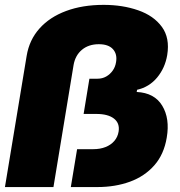

<svg xmlns="http://www.w3.org/2000/svg" viewBox="-20 -757 728 777"><path d="M0 0 87.9 -531.2Q98.6 -595.7 139.9 -641.8Q181.2 -688 247.6 -712.6Q314 -737.3 399.4 -737.3Q476.6 -737.3 539.3 -715.3Q602.1 -693.4 635 -648.4Q668 -603.5 656.7 -534.2Q647.9 -481.9 616 -443.4Q584 -404.8 534.7 -393.6L533.2 -384.8Q605 -381.3 636.5 -329.3Q668 -277.3 654.8 -200.2Q643.6 -132.3 604.5 -87.9Q565.4 -43.5 505.9 -21.7Q446.3 0 374 0H266.6L292 -153.3H357.4Q385.3 -153.3 407 -161.9Q428.7 -170.4 442.6 -186.5Q456.5 -202.6 460 -224.6Q465.3 -258.3 441.2 -277.1Q417 -295.9 370.1 -295.9H318.4L341.8 -438.5H375Q394 -438.5 409.7 -447.3Q425.3 -456.1 436 -471.2Q446.8 -486.3 449.7 -505.9Q455.1 -538.1 437 -558.1Q418.9 -578.1 379.9 -578.1Q338.9 -578.1 311.8 -555.7Q284.7 -533.2 277.8 -494.1L196.3 0Z"/></svg>

Font: Inter 20pt Black
Style: Italic
Weight: 900
Italic angle: -9.3988°
Version: Version 4.001;git-66647c0bb